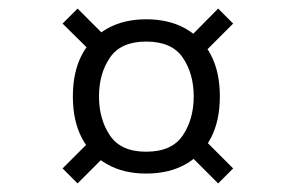

<svg xmlns="http://www.w3.org/2000/svg" viewBox="-20 -522 690 448"><path d="M321 -117Q269 -117 230.5 -138.5Q192 -160 171 -200Q150 -240 150 -297Q150 -354 171 -394Q192 -434 230.5 -455.5Q269 -477 321 -477Q374 -477 412.5 -455.5Q451 -434 472 -394Q493 -354 493 -297Q493 -240 472 -200Q451 -160 412.5 -138.5Q374 -117 321 -117ZM321 -168Q381 -168 406.5 -206Q432 -244 432 -297Q432 -350 406.5 -387.5Q381 -425 321 -425Q262 -425 236.5 -387.5Q211 -350 211 -297Q211 -244 236.5 -206Q262 -168 321 -168ZM206 -388 126 -467 161 -502 239 -424ZM442 -385 411 -423 489 -502 524 -467ZM489 -94 413 -170 446 -207 524 -129ZM161 -94 126 -129 206 -209 241 -174Z"/></svg>

Font: Host Grotesk Light Light
Style: Regular
Weight: 300
Version: Version 1.003